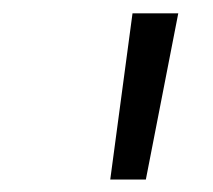

<svg xmlns="http://www.w3.org/2000/svg" viewBox="-20 -748 327 295"><path d="M149.4 -472.2 183.6 -727.5H253.9L204.1 -472.2Z"/></svg>

Font: Inter 16pt Light
Style: Italic
Weight: 300
Italic angle: -9.3988°
Version: Version 4.001;git-66647c0bb